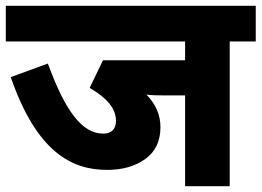

<svg xmlns="http://www.w3.org/2000/svg" viewBox="-20 -642 902 662"><path d="M861.8 -499V-622.1H0V-499H618.2V-434.1H335L289.1 -338.9C349.1 -304.2 379.9 -267.6 379.9 -225.1C379.9 -195.8 362.8 -181.2 335.9 -181.2C261.2 -181.2 203.6 -263.2 145 -422.9L17.1 -376C106.9 -116.7 228 -56.2 349.1 -56.2C402.3 -56.2 446.8 -68.8 481.4 -94.2C516.1 -119.1 533.2 -155.8 533.2 -204.1C533.2 -247.6 515.6 -284.2 484.9 -315.9C501 -313.5 522.9 -313 549.8 -313H618.2V0H772V-499Z"/></svg>

Font: Noto Reveo Sans
Style: Regular
Weight: 800
Designer: Monotype Design Team
Foundry: Monotype Imaging Inc.
Version: Version 2.007